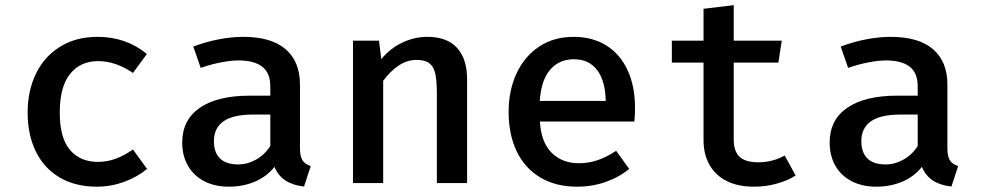

<svg xmlns="http://www.w3.org/2000/svg" viewBox="-20 -696 3732 730"><path d="M485.6 -127.7 539 -53.8Q502.6 -23.1 452.1 -4.6Q401.5 13.8 348.7 13.8Q266.7 13.8 207.2 -21Q147.7 -55.9 116.4 -119.7Q85.1 -183.6 85.1 -268.2Q85.1 -351.3 116.9 -416.4Q148.7 -481.5 209 -518.7Q269.2 -555.9 350.8 -555.9Q459.5 -555.9 538.5 -490.8L485.6 -418.5Q420 -463.6 352.8 -463.6Q285.6 -463.6 246.4 -414.9Q207.2 -366.2 207.2 -268.2Q207.2 -171.3 246.2 -125.9Q285.1 -80.5 352.3 -80.5Q388.2 -80.5 420.8 -92.8Q453.3 -105.1 485.6 -127.7Z M1120.5 -132.8Q1120.5 -101.5 1130 -86.7Q1139.5 -71.8 1161.5 -64.6L1135.9 13.3Q1094.4 8.7 1066.2 -9.2Q1037.9 -27.2 1023.6 -61.5Q994.4 -24.6 949.2 -5.4Q904.1 13.8 850.8 13.8Q796.4 13.8 756.2 -7.2Q715.9 -28.2 694.4 -66.2Q672.8 -104.1 672.8 -154.4Q672.8 -240 739.7 -286.2Q806.7 -332.3 930.3 -332.3H1007.7V-367.7Q1007.7 -419 976.9 -442.6Q946.2 -466.2 887.2 -466.2Q859 -466.2 821 -459Q783.1 -451.8 743.1 -437.9L714.9 -519Q764.1 -537.4 812.8 -546.7Q861.5 -555.9 904.6 -555.9Q1011.8 -555.9 1066.2 -508.7Q1120.5 -461.5 1120.5 -374.4ZM1007.7 -141V-260.5H944.1Q865.6 -260.5 829.5 -234.6Q793.3 -208.7 793.3 -159.5Q793.3 -115.9 816.7 -93.3Q840 -70.8 885.6 -70.8Q921 -70.8 954.1 -89.5Q987.2 -108.2 1007.7 -141Z M1322.1 0V-541.5H1421L1429.7 -471.3Q1463.1 -511.8 1509.2 -533.8Q1555.4 -555.9 1604.6 -555.9Q1679.5 -555.9 1717.7 -514.1Q1755.9 -472.3 1755.9 -394.9V0H1641V-337.9Q1641 -388.2 1635.1 -415.4Q1629.2 -442.6 1612.6 -455.4Q1595.9 -468.2 1563.6 -468.2Q1526.7 -468.2 1494.1 -445.6Q1461.5 -423.1 1436.9 -388.7V0Z M2032.8 -233.8Q2037.4 -154.4 2077.7 -114.9Q2117.9 -75.4 2180.5 -75.4Q2219 -75.4 2252.8 -87.2Q2286.7 -99 2322.6 -122.6L2372.3 -53.8Q2333.8 -22.1 2282.6 -4.1Q2231.3 13.8 2174.9 13.8Q2092.3 13.8 2033.3 -21.8Q1974.4 -57.4 1944.1 -121.5Q1913.8 -185.6 1913.8 -270.3Q1913.8 -351.8 1943.8 -416.7Q1973.8 -481.5 2029.7 -518.7Q2085.6 -555.9 2161 -555.9Q2232.3 -555.9 2284.9 -523.3Q2337.4 -490.8 2365.9 -429.7Q2394.4 -368.7 2394.4 -285.1Q2394.4 -256.9 2391.8 -233.8ZM2032.3 -312.3H2283.1Q2281.5 -388.7 2250.3 -429.7Q2219 -470.8 2162.1 -470.8Q2106.2 -470.8 2071.8 -431Q2037.4 -391.3 2032.3 -312.3Z M3005.1 -28.7Q2974.9 -9.2 2933.1 2.3Q2891.3 13.8 2847.2 13.8Q2785.1 13.8 2742.1 -8.2Q2699 -30.3 2676.9 -70.3Q2654.9 -110.3 2654.9 -164.1V-457.9H2534.4V-541.5H2654.9V-662.6L2769.7 -676.4V-541.5H2952.3L2939.5 -457.9H2769.7V-165.1Q2769.7 -121 2791.8 -100Q2813.8 -79 2863.1 -79Q2917.4 -79 2963.6 -104.6Z M3582.1 -132.8Q3582.1 -101.5 3591.5 -86.7Q3601 -71.8 3623.1 -64.6L3597.4 13.3Q3555.9 8.7 3527.7 -9.2Q3499.5 -27.2 3485.1 -61.5Q3455.9 -24.6 3410.8 -5.4Q3365.6 13.8 3312.3 13.8Q3257.9 13.8 3217.7 -7.2Q3177.4 -28.2 3155.9 -66.2Q3134.4 -104.1 3134.4 -154.4Q3134.4 -240 3201.3 -286.2Q3268.2 -332.3 3391.8 -332.3H3469.2V-367.7Q3469.2 -419 3438.5 -442.6Q3407.7 -466.2 3348.7 -466.2Q3320.5 -466.2 3282.6 -459Q3244.6 -451.8 3204.6 -437.9L3176.4 -519Q3225.6 -537.4 3274.4 -546.7Q3323.1 -555.9 3366.2 -555.9Q3473.3 -555.9 3527.7 -508.7Q3582.1 -461.5 3582.1 -374.4ZM3469.2 -141V-260.5H3405.6Q3327.2 -260.5 3291 -234.6Q3254.9 -208.7 3254.9 -159.5Q3254.9 -115.9 3278.2 -93.3Q3301.5 -70.8 3347.2 -70.8Q3382.6 -70.8 3415.6 -89.5Q3448.7 -108.2 3469.2 -141Z"/></svg>

Font: Fira Code Fixed Medium
Style: Regular
Weight: 500
Monospace: yes
Designer: Carrois Corporate, Edenspiekermann AG, Nikita Prokopov
Foundry: Carrois Corporate, Edenspiekermann AG, Nikita Prokopov
Version: Version 5.002